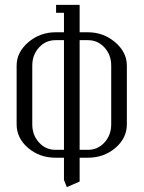

<svg xmlns="http://www.w3.org/2000/svg" viewBox="-20 -644 586 784"><path d="M47.9 -136.2V-376Q47.9 -430.7 95.5 -471.4Q143.1 -512.2 207 -512.2H241.2V-591.8H209V-624H305.2V-512.2H338.9Q402.8 -512.2 450.4 -471.4Q498 -430.7 498 -376V-136.2Q498 -80.1 451.2 -40Q404.3 0 338.9 0H305.2V97.2L252.9 120.1L241.2 90.8V0H207Q141.6 0 94.7 -40Q47.9 -80.1 47.9 -136.2ZM111.8 -136.2Q111.8 -92.3 139.2 -62.3Q166.5 -32.2 207 -32.2H241.2V-480H207Q166.5 -480 139.2 -450Q111.8 -419.9 111.8 -376ZM305.2 -32.2H338.9Q379.4 -32.2 406.7 -62.3Q434.1 -92.3 434.1 -136.2V-376Q434.1 -419.9 406.7 -450Q379.4 -480 338.9 -480H305.2Z"/></svg>

Font: Gawaa
Style: Regular
Weight: 400
Designer: T. Christopher White
Version: Version 1.0